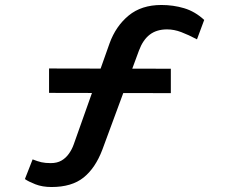

<svg xmlns="http://www.w3.org/2000/svg" viewBox="-20 -720 920 771"><path d="M187 31Q150 31 122 20Q94 9 80 -1L111 -80Q131 -72 146.5 -68.5Q162 -65 184 -65Q209 -65 226.5 -75Q244 -85 256.5 -102.5Q269 -120 276 -140L420 -546Q445 -615 496.5 -657.5Q548 -700 628 -700Q676 -700 719.5 -687Q763 -674 800 -640L771 -562Q737 -580 708 -591Q679 -602 651 -602Q609 -602 581.5 -581Q554 -560 538 -517L391 -119Q363 -45 315.5 -7Q268 31 187 31ZM177 -347V-445L666 -444V-346Z"/></svg>

Font: Lexend Zetta
Style: Regular
Weight: 400
Designer: Bonnie Shaver-Troup, Thomas Jockin
Foundry: Lexend
Version: Version 1.007